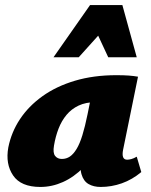

<svg xmlns="http://www.w3.org/2000/svg" viewBox="-20 -731 599 761"><path d="M140 10Q63 10 32 -35.5Q1 -81 13 -147Q25 -207 59 -258.5Q93 -310 148 -349.5Q203 -389 277 -411Q351 -433 441 -433Q471 -433 490.5 -431.5Q510 -430 527 -427L468 -138Q460 -98 484 -98Q491 -98 500.5 -100.5Q510 -103 522 -110L540 -49Q504 -19 463 -4.5Q422 10 379 10Q351 10 331 -1.5Q311 -13 303 -40.5Q295 -68 304 -117L331 -249L417 -277Q402 -210 374.5 -157Q347 -104 310 -66.5Q273 -29 229.5 -9.5Q186 10 140 10ZM225 -101Q243 -101 257 -110.5Q271 -120 283.5 -140.5Q296 -161 306.5 -195Q317 -229 327 -278L347 -377L405 -320Q393 -324 382 -325Q371 -326 359 -326Q320 -326 291.5 -312.5Q263 -299 243.5 -275.5Q224 -252 212 -221Q200 -190 194 -154Q189 -125 198.5 -113Q208 -101 225 -101ZM192 -504 337 -711H465L410 -635L292 -504ZM409 -504 348 -635 337 -711H465L522 -504Z"/></svg>

Font: Ysabeau Infant Black
Style: Italic
Weight: 900
Italic angle: -12°
Designer: Christian Thalmann (Catharsis Fonts)
Version: Version 2.001;gftools[0.9.30]; featfreeze: ss01,ss02,lnum